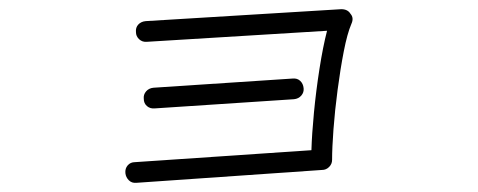

<svg xmlns="http://www.w3.org/2000/svg" viewBox="-20 -496 1040 418"><path d="M277 -98Q267 -97 260.5 -103.5Q254 -110 253 -119Q252 -129 258 -136Q264 -143 274 -143L658 -169Q659 -204 663.5 -251Q668 -298 675.5 -346Q683 -394 692 -429L300 -405Q290 -404 283 -410.5Q276 -417 276 -426Q275 -436 281 -442.5Q287 -449 297 -450L723 -476Q737 -476 743 -466Q751 -457 745 -444Q736 -423 728.5 -384.5Q721 -346 715 -300.5Q709 -255 706 -214.5Q703 -174 703 -148Q703 -139 696.5 -132.5Q690 -126 681 -126ZM317 -260Q307 -259 300 -265Q293 -271 293 -281Q292 -290 298 -297Q304 -304 314 -305L617 -325Q627 -326 633.5 -320Q640 -314 641 -304Q642 -295 636 -288Q630 -281 620 -280Z"/></svg>

Font: Kurewa Gothic CJK TC Regular
Style: Regular
Weight: 400
Designer: Max Yao
Foundry: Max-Everyday
Version: Version 1.071; ttfautohint (v1.8.3)